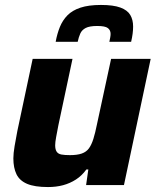

<svg xmlns="http://www.w3.org/2000/svg" viewBox="-20 -748 631 776"><path d="M174 8Q120 8 89.5 -5Q59 -18 46.5 -44Q34 -70 34 -108Q34 -128 39 -157.5Q44 -187 50 -218L112 -510H273L216 -242Q211 -216 207 -194.5Q203 -173 203 -161Q203 -144 209 -135Q215 -126 228 -123.5Q241 -121 263 -121Q292 -121 310.5 -127.5Q329 -134 339.5 -148.5Q350 -163 357.5 -187Q365 -211 372 -246L429 -510H589L481 0H328L337 -63H329Q311 -38 287 -22.5Q263 -7 235 0.5Q207 8 174 8ZM205 -579Q211 -612 222 -639Q233 -666 252.5 -686Q272 -706 305 -717Q338 -728 388 -728Q438 -728 466.5 -717.5Q495 -707 506.5 -687.5Q518 -668 518 -641Q518 -627 516 -611.5Q514 -596 510 -579H422Q424 -588 425.5 -596.5Q427 -605 427 -611Q427 -626 416 -634.5Q405 -643 373 -643Q342 -643 326.5 -635Q311 -627 304.5 -612.5Q298 -598 294 -579Z"/></svg>

Font: Saira Thin
Style: Bold Italic
Weight: 700
Italic angle: -12°
Version: Version 1.101